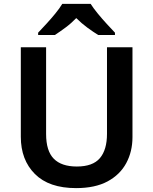

<svg xmlns="http://www.w3.org/2000/svg" viewBox="-20 -957 788 987"><path d="M661 -252Q661 -178 629 -118.5Q597 -59 533 -24.5Q469 10 371 10Q232 10 159.5 -62.5Q87 -135 87 -254V-714H217V-268Q217 -181 256.5 -141Q296 -101 375 -101Q457 -101 493.5 -144Q530 -187 530 -269V-714H661ZM446 -937Q460 -915 482.5 -887.5Q505 -860 529 -834Q553 -808 571 -789V-777H485Q459 -793 429 -815Q399 -837 372 -864Q346 -837 317 -815.5Q288 -794 262 -777H176V-789Q195 -809 218.5 -834.5Q242 -860 264.5 -887.5Q287 -915 300 -937Z"/></svg>

Font: Noto Sans Kawi SemiBold
Style: Regular
Weight: 600
Designer: Fadhl Haqq
Version: Version 1.000